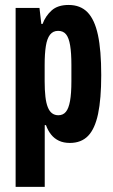

<svg xmlns="http://www.w3.org/2000/svg" viewBox="-20 -559 453 767"><path d="M42.4 187.6V-527.2H137.7L145.1 -463.5H150.1Q161.8 -495.1 186.2 -517.2Q210.6 -539.2 254 -539.2Q301.1 -539.2 329.6 -510Q358.1 -480.7 371.3 -419.2Q384.4 -357.6 384.4 -259.1Q384.4 -164 371.8 -104.1Q359.1 -44.2 331.8 -16.1Q304.5 12 259.1 12Q234.2 12 215.6 3.3Q197 -5.4 184.2 -21.4Q171.4 -37.4 163.7 -59H158.7V187.6ZM213 -98.6Q232.1 -98.6 243.3 -112.4Q254.5 -126.1 259.8 -155.9Q265.2 -185.7 265.2 -234.7V-299.7Q265.2 -347.2 260.2 -377.3Q255.3 -407.4 244.1 -421.5Q232.9 -435.7 212.3 -435.7Q191.7 -435.7 179.8 -420.4Q167.9 -405 163.2 -375Q158.4 -344.9 158.4 -299.7V-234.7Q158.4 -198.8 161.4 -173Q164.3 -147.3 170.9 -130.9Q177.4 -114.4 188 -106.5Q198.6 -98.6 213 -98.6Z"/></svg>

Font: Archivo SemiBold ExtraCondensed
Style: Regular
Weight: 600
Width: 2
Version: Version 2.001